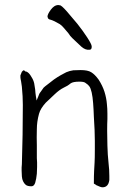

<svg xmlns="http://www.w3.org/2000/svg" viewBox="-20 -748 508 776"><path d="M359.4 -5.9Q359.4 -40 360.4 -57.6L362.3 -91.8Q363.3 -108.4 363.3 -143.6V-178.7Q363.3 -202.1 362.3 -222.7Q361.3 -244.1 359.4 -275.4Q358.4 -305.7 356.4 -331.1Q354.5 -356.4 350.6 -374Q346.7 -391.6 340.8 -399.4Q336.9 -405.3 325.2 -413.1Q319.3 -418 300.8 -418Q275.4 -418 265.6 -411.1Q252.9 -400.4 237.3 -393.6Q219.7 -384.8 201.2 -367.2Q183.6 -350.6 165 -333Q143.6 -309.6 137.7 -288.1Q128.9 -255.9 128.9 -225.6Q127.9 -191.4 128.9 -162.1Q128.9 -132.8 128.9 -108.4Q128.9 -104.5 129.9 -91.8Q129.9 -80.1 129.9 -73.2Q129.9 -59.6 128.9 -45.9Q127 -25.4 122.1 -8.8Q117.2 4.9 107.4 4.9Q90.8 4.9 84 -1Q77.1 -6.8 73.2 -15.6Q69.3 -23.4 68.4 -35.2Q67.4 -46.9 67.4 -58.6Q67.4 -65.4 67.4 -71.3Q68.4 -78.1 68.4 -84Q70.3 -143.6 71.3 -203.6Q72.3 -263.7 72.3 -324.2Q72.3 -341.8 71.3 -359.4Q69.3 -392.6 68.4 -397.5Q67.4 -406.2 65.4 -418Q62.5 -431.6 62.5 -435.5Q62.5 -441.4 62.5 -443.4Q63.5 -445.3 66.4 -453.1Q67.4 -458 71.3 -460.9Q73.2 -463.9 77.1 -463.9Q80.1 -460.9 83 -459H85.9L87.9 -458Q97.7 -454.1 107.4 -436.5Q115.2 -424.8 118.2 -411.1Q120.1 -399.4 122.1 -386.7Q123 -372.1 125 -359.4L127.9 -341.8L134.8 -358.4Q137.7 -369.1 144.5 -377Q151.4 -386.7 156.2 -393.6Q161.1 -398.4 172.9 -407.2Q184.6 -417 198.2 -426.8Q211.9 -436.5 226.6 -444.8Q241.2 -453.1 248 -456.1Q261.7 -461.9 276.4 -463.9Q291 -464.8 305.7 -464.8Q335 -464.8 348.6 -456.1Q363.3 -447.3 378.9 -425.8Q394.5 -401.4 402.3 -377Q410.2 -351.6 412.1 -327.1Q414.1 -308.6 414.1 -289.1Q414.1 -282.2 414.1 -266.6Q413.1 -249 413.1 -219.7Q413.1 -196.3 414.1 -159.7Q415 -123 418.9 -86.9Q421.9 -62.5 421.9 -37.1Q421.9 -29.3 421.9 -20.5Q420.9 -12.7 418 -5.9Q415 1 409.2 4.9Q401.4 9.8 391.6 8.8Q387.7 8.8 373 2Q369.1 1 366.2 -2Q359.4 -5.9 359.4 -5.9ZM172.9 -677.7Q172.9 -677.7 171.9 -680.7Q171.9 -690.4 185.5 -709Q199.2 -726.6 212.9 -727.5Q215.8 -727.5 216.8 -727.5Q218.8 -726.6 221.7 -726.6Q227.5 -727.5 250 -702.1Q270.5 -678.7 293 -651.4Q315.4 -623 332.5 -596.7Q349.6 -570.3 350.6 -561.5Q351.6 -546.9 341.8 -546.9Q325.2 -544.9 308.6 -559.6Q293 -574.2 273.4 -592.8Q263.7 -601.6 255.9 -614.3Q254.9 -616.2 238.3 -634.8Q230.5 -644.5 221.7 -650.4Q212.9 -655.3 200.2 -662.1Q194.3 -665 185.5 -668Q173.8 -669.9 172.9 -677.7Z"/></svg>

Font: ToneOZ-Zhuyin-Tsuipita-TC
Style: Regular
Weight: 400
Designer: ÂÆ£ÂøóÂáåJeffrey Xuan(jeffreyx@gmail.com, ToneOZ.com) ÈòøÂù§(cjkFonts)
Foundry: ToneOZ
Version: Version 0.240710